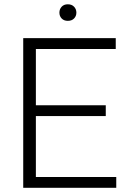

<svg xmlns="http://www.w3.org/2000/svg" viewBox="-20 -892 609 912"><path d="M532.2 -51.3V0H90.3V-710.9H529.8V-659.2H150.4V-392.1H482.4V-340.8H150.4V-51.3ZM262.2 -832Q262.2 -848.6 272.9 -860.1Q283.7 -871.6 302.2 -871.6Q320.8 -871.6 331.8 -860.1Q342.8 -848.6 342.8 -832Q342.8 -815.4 331.8 -804.2Q320.8 -793 302.2 -793Q283.7 -793 272.9 -804.2Q262.2 -815.4 262.2 -832Z"/></svg>

Font: Vazirmatn RD UI ExtraLight
Style: Regular
Weight: 200
Designer: Saber Rastikerdar
Foundry: Saber Rastikerdar
Version: Version 33.003